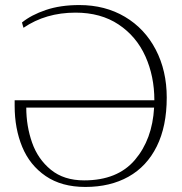

<svg xmlns="http://www.w3.org/2000/svg" viewBox="-20 -730 719 760"><path d="M640 -344Q640 -230 600.5 -150.5Q561 -71 488.5 -30.5Q416 10 318 10Q224 10 161 -33Q98 -76 68 -148.5Q38 -221 38 -311V-333H591Q591 -428 555.5 -507Q520 -586 449.5 -633Q379 -680 279 -680Q161 -680 73 -620Q71 -625 70 -630Q69 -635 67 -641Q104 -671 161.5 -690.5Q219 -710 294 -710Q396 -710 474.5 -663.5Q553 -617 596.5 -533.5Q640 -450 640 -344ZM590 -304H84Q84 -231 107 -165.5Q130 -100 181.5 -58Q233 -16 313 -16Q445 -16 514 -97Q583 -178 590 -304Z"/></svg>

Font: Trirong ExtraLight
Style: Regular
Weight: 275
Designer: Katatrad Team
Foundry: CadsonDemak
Version: Version 1.001